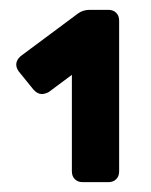

<svg xmlns="http://www.w3.org/2000/svg" viewBox="-20 -720 306 390"><path d="M216 -356C220 -360 222 -365.3 222 -372V-678C222 -684.7 220 -690 216 -694C212 -698 206.7 -700 200 -700H162C153.3 -700 145.7 -697.7 139 -693L22 -606C16 -600.7 13 -595 13 -589C13 -584.3 14.7 -579.7 18 -575L48 -538C53.3 -532 59 -529 65 -529C69 -529 73.7 -530.3 79 -533L126 -568V-372C126 -365.3 128 -360 132 -356C136 -352 141.3 -350 148 -350H200C206.7 -350 212 -352 216 -356Z"/></svg>

Font: Rubik
Style: Regular
Weight: 500
Designer: Hubert & Fischer
Foundry: Hubert & Fischer
Version: Version 1.100